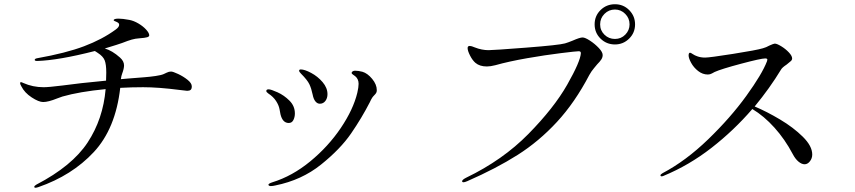

<svg xmlns="http://www.w3.org/2000/svg" viewBox="-20 -852 4040 907"><path d="M886 -444Q886 -432 880.5 -427.5Q875 -423 864 -423Q863 -423 829 -427Q728 -440 656 -440Q602 -440 548 -437Q526 -244 423 -133.5Q320 -23 161 32Q152 35 147 35Q142 35 142 30Q142 26 152 20Q321 -68 394 -179Q467 -290 479 -431Q355 -419 275 -396L250 -387Q208 -370 184 -370Q163 -370 129.5 -392Q96 -414 81 -444Q75 -454 75 -459Q75 -464 79 -464Q82 -464 90 -460Q135 -440 186 -440Q210 -440 274 -448Q353 -459 481 -471Q482 -484 482 -509Q482 -548 474.5 -567Q467 -586 442 -602Q438 -605 434.5 -607Q431 -609 428 -611Q256 -567 156 -564Q144 -564 144 -569Q144 -575 156 -577Q291 -601 377 -633.5Q463 -666 526 -712Q543 -724 543 -735Q543 -741 538 -744.5Q533 -748 525 -751Q517 -754 517 -756Q517 -764 540 -764Q559 -764 591 -758Q612 -754 634 -741Q656 -728 670.5 -712Q685 -696 685 -685Q685 -679 675 -676Q665 -673 638 -671Q620 -670 602.5 -665Q585 -660 557 -649Q541 -643 475 -623Q510 -613 547 -580Q566 -563 566 -543Q566 -528 557 -504Q553 -494 551 -478L585 -481L661 -487Q688 -489 715 -493Q742 -497 753 -502Q758 -504 768 -509Q778 -514 788 -514Q797 -514 821.5 -502.5Q846 -491 866 -475Q886 -459 886 -444Z M1457 -405Q1451 -434 1441.5 -454Q1432 -474 1402 -504Q1393 -513 1393 -518Q1393 -524 1401 -524Q1419 -524 1450 -507.5Q1481 -491 1504 -464Q1527 -437 1527 -407Q1527 -388 1517 -375Q1507 -362 1491 -362Q1479 -362 1470 -373Q1461 -384 1457 -405ZM1248 21Q1248 15 1267 9Q1361 -20 1446 -90Q1531 -160 1590 -247.5Q1649 -335 1668 -414Q1674 -440 1674 -456Q1674 -479 1658 -492Q1654 -495 1647.5 -499.5Q1641 -504 1641 -507Q1641 -512 1646 -515Q1651 -518 1657 -518Q1673 -518 1692 -513Q1716 -506 1738 -479.5Q1760 -453 1760 -426Q1760 -418 1757 -413Q1754 -408 1747.5 -401.5Q1741 -395 1738 -390Q1735 -386 1732.5 -380.5Q1730 -375 1727 -369Q1689 -295 1638.5 -221.5Q1588 -148 1496.5 -74.5Q1405 -1 1281 24Q1269 27 1259 27Q1254 27 1251 25Q1248 23 1248 21ZM1305 -312Q1304 -317 1300.5 -336Q1297 -355 1284 -375Q1271 -395 1248 -410Q1238 -417 1238 -422Q1238 -430 1249 -430Q1260 -430 1291 -416Q1322 -402 1347.5 -376.5Q1373 -351 1373 -316Q1373 -299 1366 -285Q1359 -271 1344 -271Q1315 -271 1305 -312Z M2789 -737Q2789 -777 2817 -804.5Q2845 -832 2885 -832Q2925 -832 2952.5 -804Q2980 -776 2980 -737Q2980 -697 2952 -669.5Q2924 -642 2885 -642Q2845 -642 2817 -669.5Q2789 -697 2789 -737ZM2954 -737Q2954 -766 2933.5 -786.5Q2913 -807 2885 -807Q2856 -807 2835.5 -786.5Q2815 -766 2815 -737Q2815 -708 2835.5 -688Q2856 -668 2885 -668Q2914 -668 2934 -688.5Q2954 -709 2954 -737ZM2163 4Q2163 -3 2183 -13Q2355 -96 2476 -219Q2597 -342 2659.5 -452Q2722 -562 2724 -601Q2724 -610 2714 -610Q2703 -610 2629.5 -601Q2556 -592 2470 -577Q2384 -562 2320 -544Q2297 -538 2280 -538Q2246 -538 2226 -555Q2212 -567 2200.5 -589.5Q2189 -612 2189 -625Q2189 -635 2199 -635Q2207 -635 2223 -628Q2256 -615 2288 -615Q2311 -615 2466 -627Q2621 -639 2649 -647Q2663 -651 2685 -660Q2719 -675 2732 -675Q2744 -675 2767 -660Q2790 -645 2808.5 -625.5Q2827 -606 2827 -592Q2827 -581 2820.5 -571Q2814 -561 2801 -548Q2799 -545 2786.5 -530.5Q2774 -516 2764 -498Q2696 -368 2611 -276Q2526 -184 2425 -120Q2324 -56 2187 4Q2175 9 2170 9Q2163 9 2163 4Z M3817 -122Q3817 -104 3806 -90Q3795 -76 3781 -76Q3767 -76 3752 -88.5Q3737 -101 3725 -124Q3688 -194 3638.5 -249Q3589 -304 3534 -337Q3447 -236 3341 -153.5Q3235 -71 3114 -21Q3109 -19 3106 -19Q3100 -19 3100 -24Q3100 -28 3110 -34Q3220 -92 3325.5 -194Q3431 -296 3505.5 -399Q3580 -502 3603 -562L3605 -570Q3605 -576 3595 -576Q3575 -576 3481 -551Q3387 -526 3356 -512Q3352 -510 3343 -505Q3334 -500 3324 -500Q3299 -500 3278 -516.5Q3257 -533 3245 -555Q3233 -577 3233 -590Q3233 -603 3240 -603Q3243 -603 3252.5 -596.5Q3262 -590 3274 -586Q3290 -580 3311 -580Q3332 -580 3443 -597.5Q3554 -615 3584 -624Q3599 -628 3615 -637Q3635 -646 3640 -646Q3650 -646 3670.5 -633.5Q3691 -621 3706.5 -604.5Q3722 -588 3722 -576Q3722 -569 3716 -563.5Q3710 -558 3696 -547Q3675 -533 3670 -524Q3616 -435 3545 -349Q3602 -325 3665 -287.5Q3728 -250 3772.5 -206Q3817 -162 3817 -122Z"/></svg>

Font: Shippori Mincho
Style: Regular
Weight: 400
Designer: FONTDASU
Foundry: FONTDASU / Google Inc. / but / Adobe
Version: Version 3.110; ttfautohint (v1.8.3)